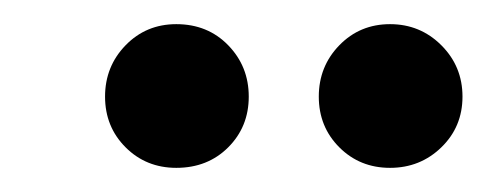

<svg xmlns="http://www.w3.org/2000/svg" viewBox="-20 -702 403 159"><path d="M126 -563Q101 -563 84 -580Q67 -597 67 -622Q67 -647 84 -664.5Q101 -682 126 -682Q152 -682 169 -664.5Q186 -647 186 -622Q186 -597 169 -580Q152 -563 126 -563ZM303 -563Q278 -563 261 -580Q244 -597 244 -622Q244 -647 261 -664.5Q278 -682 303 -682Q328 -682 345.5 -664.5Q363 -647 363 -622Q363 -597 345.5 -580Q328 -563 303 -563Z"/></svg>

Font: DM Sans 36pt SemiBold
Style: Italic
Weight: 600
Italic angle: -10°
Designer: Colophon Foundry, Jonny Pinhorn
Foundry: Colophon Foundry
Version: Version 4.004;gftools[0.9.30]